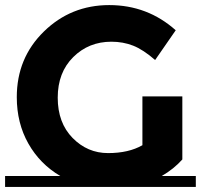

<svg xmlns="http://www.w3.org/2000/svg" viewBox="-20 -735 790 755"><path d="M750 -43V0H0V-43H217Q137 -90 91.5 -170.5Q46 -251 46 -353Q46 -507 152.5 -611Q259 -715 409.5 -715Q560 -715 671 -616L590 -499Q543 -540 503.5 -555.5Q464 -571 418 -571Q329 -571 268 -510.5Q207 -450 207 -351Q207 -252 265.5 -192.5Q324 -133 405 -133Q486 -133 540 -164V-356H697V-108Q663 -70 616 -43Z"/></svg>

Font: Montserrat Subrayada
Style: Bold
Weight: 700
Version: Version 2.001